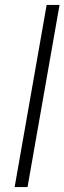

<svg xmlns="http://www.w3.org/2000/svg" viewBox="-20 -754 260 774"><path d="M168 -734H220L91 0H39Z"/></svg>

Font: Niramit ExtraLight
Style: Italic
Weight: 200
Italic angle: -10°
Designer: Katatrad Aksorn Co.,Ltd.
Foundry: Cadson Demak Co.,Ltd.
Version: Version 1.000; ttfautohint (v1.6)